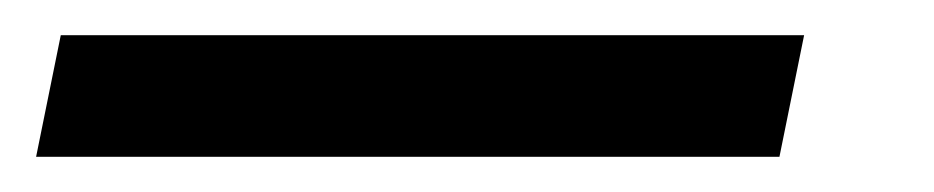

<svg xmlns="http://www.w3.org/2000/svg" viewBox="-108 32 530 109"><path d="M-87.5 121 -73.5 52H348.5L334.5 121Z"/></svg>

Font: Commissioner
Style: Italic
Weight: 400
Italic angle: -12°
Designer: Kostas Bartsokas
Foundry: Kostas Bartsokas
Version: Version 1.000; ttfautohint (v1.8.3)